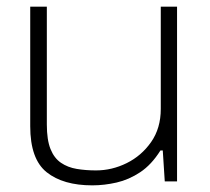

<svg xmlns="http://www.w3.org/2000/svg" viewBox="-20 -546 631 578"><path d="M258 12Q170 12 120.5 -27.5Q71 -67 71 -166V-526H121V-171Q121 -125 132 -97.5Q143 -70 163.5 -56Q184 -42 211 -37.5Q238 -33 269 -33Q317 -33 361.5 -55Q406 -77 435 -118.5Q464 -160 464 -218V-526H513V0H476L470 -93H463Q436 -50 402 -27.5Q368 -5 331 3.5Q294 12 258 12Z"/></svg>

Font: Archivo SemiExpanded Thin
Style: Regular
Weight: 250
Width: 6
Designer: Hector Gatti
Foundry: Omnibus-Type
Version: Version 2.001